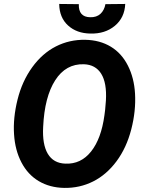

<svg xmlns="http://www.w3.org/2000/svg" viewBox="-20 -917 715 947"><path d="M295.9 9.8Q225.1 8.3 171.1 -23.7Q117.2 -55.7 85.7 -116Q54.2 -176.3 49.3 -254.4Q43.9 -334.5 66.4 -425.3Q88.9 -516.1 138.7 -585Q188.5 -653.8 255.6 -688Q322.8 -722.2 400.9 -720.7Q472.7 -719.2 526.4 -686.8Q580.1 -654.3 610.8 -593.5Q641.6 -532.7 646 -455.6Q650.9 -369.6 627.4 -278.8Q604 -188 554.7 -121.6Q505.4 -55.2 439.2 -22Q373 11.2 295.9 9.8ZM498.5 -375 502.4 -421.4Q507.3 -508.3 479.2 -553.2Q451.2 -598.1 394 -600.1Q304.7 -603 252.2 -521Q199.7 -439 192.9 -291.5Q188 -205.1 215.8 -158.4Q243.7 -111.8 302.2 -109.9Q378.9 -106.4 429.2 -169.7Q479.5 -232.9 495.1 -348.6ZM597.7 -897.5Q594.7 -829.6 546.4 -789.6Q498 -749.5 425.8 -751.5Q358.4 -752.4 315.7 -791.3Q272.9 -830.1 272 -897.5L368.7 -896.5Q366.7 -833 424.8 -832Q456.5 -831.1 475.6 -848.9Q494.6 -866.7 500 -896.5Z"/></svg>

Font: RobotoInd
Style: Bold Italic
Weight: 700
Italic angle: -12°
Designer: Google
Version: Version 2.001150; 2014